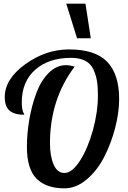

<svg xmlns="http://www.w3.org/2000/svg" viewBox="-20 -1020 698 1049"><path d="M388 -656Q253 -478 253 -237Q253 -167 273 -121Q293 -75 332 -75Q374 -75 417 -142Q460 -209 487.5 -308.5Q515 -408 515 -500Q515 -546 509.5 -579Q504 -612 489.5 -642.5Q475 -673 444.5 -688.5Q414 -704 369 -704Q246 -704 172.5 -639Q99 -574 99 -461Q99 -438 102 -423.5Q105 -409 109 -402Q113 -395 113 -393Q59 -393 32.5 -415.5Q6 -438 6 -490Q6 -588 118 -669Q230 -750 357 -750Q501 -750 566 -682Q631 -614 631 -479Q631 -405 609 -320.5Q587 -236 549 -162Q511 -88 453.5 -39.5Q396 9 332 9Q232 9 179.5 -44Q127 -97 127 -217Q127 -290 140 -366Q153 -442 178 -510Q203 -578 245.5 -621Q288 -664 341 -664Q361 -664 388 -656ZM401 -811 342 -1000H447L476 -811Z"/></svg>

Font: Lobster 1.3
Style: Regular
Weight: 400
Designer: Pablo Impallari
Foundry: Pablo Impallari. www.impallari.com
Version: Version 1.003 2010